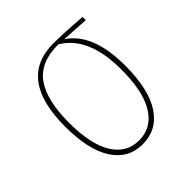

<svg xmlns="http://www.w3.org/2000/svg" viewBox="-150 -641 766 766"><g transform="rotate(-45 233.0 -258.5)"><path d="M418 -501 303 -508Q401 -444 401 -262Q401 -128 355.5 -59Q310 10 229 10Q148 10 103.5 -59Q59 -128 59 -259Q59 -527 261 -527Q318 -527 418 -519ZM272 -510Q171 -511 126 -448.5Q81 -386 81 -259Q81 -137 120 -74Q159 -11 229 -11Q300 -11 339.5 -74Q379 -137 379 -262Q379 -447 272 -510Z"/></g></svg>

Font: Fira Sans Extra Condensed Thin
Style: Regular
Weight: 250
Width: 1
Designer: Carrois Corporate & Edenspiekermann AG
Foundry: Carrois Corporate GbR & Edenspiekermann AG
Version: Version 4.203